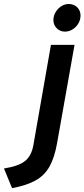

<svg xmlns="http://www.w3.org/2000/svg" viewBox="-100 -740 431 980"><path d="M-38.4 220.4 -79.8 120Q-3.6 107.9 28.8 81.1Q61.2 54.3 70.4 0.4L160 -511H280.4L191.4 -9.6Q178.4 64.3 152.7 110.1Q127 155.8 81.2 181.2Q35.4 206.7 -38.4 220.4ZM231.4 -578.6Q206.3 -578.6 189.4 -595.8Q172.6 -612.9 172.6 -637.4Q172.6 -659.1 183.8 -677.9Q194.9 -696.6 212.7 -708.1Q230.5 -719.6 250.6 -719.6Q277 -719.6 294 -702.9Q311 -686.1 311 -660.8Q311 -638.8 299.9 -620Q288.7 -601.3 270.5 -590Q252.3 -578.6 231.4 -578.6Z"/></svg>

Font: Overpass
Style: Italic
Weight: 400
Italic angle: -10°
Designer: Delve Withrington, Dave Bailey, Thomas Jockin
Foundry: Delve Fonts LLC
Version: Version 4.000